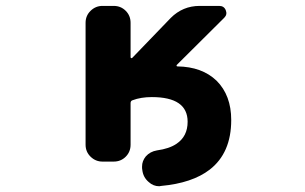

<svg xmlns="http://www.w3.org/2000/svg" viewBox="-20 -568 1040 654"><path d="M463.9 4.9Q463.9 2 463.9 -1Q463.9 -19.5 476.6 -35.2Q491.2 -51.8 514.6 -55.7Q556.6 -61.5 581.1 -78.1Q619.1 -103.5 619.1 -153.3Q619.1 -237.3 497.1 -237.3Q460 -237.3 431.6 -226.6Q424.8 -224.6 424.8 -216.8V-75.2Q424.8 -50.8 408.2 -34.2Q391.6 -17.6 367.2 -17.6H329.1Q305.7 -17.6 288.6 -34.2Q271.5 -50.8 271.5 -75.2V-490.2Q271.5 -514.6 288.6 -531.2Q305.7 -547.9 329.1 -547.9H367.2Q391.6 -547.9 408.2 -531.2Q424.8 -514.6 424.8 -490.2V-373Q424.8 -371.1 426.8 -370.1Q428.7 -369.1 430.7 -371.1L561.5 -506.8Q602.5 -547.9 660.2 -547.9H726.6Q743.2 -547.9 749 -533.2Q754.9 -518.6 744.1 -507.8L582 -346.7Q581.1 -345.7 581.5 -343.8Q582 -341.8 584 -341.8Q668 -340.8 717.8 -293Q767.6 -243.2 767.6 -159.2Q767.6 -46.9 694.3 9.8Q634.8 55.7 528.3 65.4Q525.4 66.4 522.5 66.4Q502 66.4 486.3 51.8Q467.8 36.1 464.8 11.7Z"/></svg>

Font: Rounded Mgen+ 2m bold
Style: Bold
Weight: 700
Designer: [Source Han Sans]
Ryoko NISHIZUKA  (kana & ideographs); Paul D. Hunt (Latin, Greek & Cyrillic); Wenlong ZHANG  (bopomofo
Version: Version 1.059.20150602